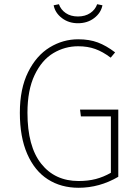

<svg xmlns="http://www.w3.org/2000/svg" viewBox="-20 -879 649 909"><path d="M525 -631 504 -606Q467 -634 431 -647Q395 -660 350 -660Q287 -660 232.5 -627.5Q178 -595 144 -524Q110 -453 110 -345Q110 -186 175 -104Q240 -22 352 -22Q397 -22 433.5 -31.5Q470 -41 505 -61V-328H363L359 -360H540V-42Q451 10 352 10Q269 10 206.5 -30Q144 -70 109 -150Q74 -230 74 -345Q74 -459 113 -537.5Q152 -616 215 -654.5Q278 -693 350 -693Q403 -693 443 -678Q483 -663 525 -631ZM234 -854 259 -859Q268 -833 291.5 -817Q315 -801 349 -801Q383 -801 407 -817Q431 -833 440 -859L465 -854Q458 -818 426 -793.5Q394 -769 349 -769Q305 -769 273 -793.5Q241 -818 234 -854Z"/></svg>

Font: FiraGO UltraLight
Style: Regular
Weight: 200
Designer: bBox Type
Foundry: bBox Type GmbH
Version: Version 1.001